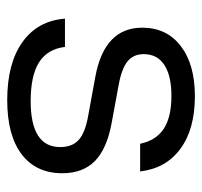

<svg xmlns="http://www.w3.org/2000/svg" viewBox="-34 -516 560 532"><g transform="rotate(90 246.0 -250.0)"><path d="M257.5 10Q155.8 10 96.7 -32.1Q37.5 -74.2 31.7 -150H110Q115.8 -101.7 152.5 -78.3Q189.2 -55 260 -55Q387.5 -55 387.5 -136.7Q387.5 -170 367.9 -187.9Q348.3 -205.8 301.7 -214.2L192.5 -234.2Q56.7 -259.2 56.7 -364.2Q56.7 -431.7 107.5 -470.8Q158.3 -510 246.7 -510Q337.5 -510 392.1 -470Q446.7 -430 455 -358.3H378.3Q369.2 -402.5 336.7 -423.8Q304.2 -445 245.8 -445Q190 -445 160 -425.4Q130 -405.8 130 -368.3Q130 -340 149.6 -323.8Q169.2 -307.5 213.3 -299.2L321.7 -279.2Q393.3 -265.8 426.7 -232.5Q460 -199.2 460 -142.5Q460 -70 407.5 -30Q355 10 257.5 10Z"/></g></svg>

Font: Funnel Display Light
Style: Regular
Weight: 300
Designer: NORD ID, Kristian Moeller
Foundry: Dicotype
Version: Version 1.000